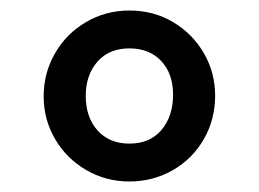

<svg xmlns="http://www.w3.org/2000/svg" viewBox="-20 -714 492 365"><path d="M63 -531Q63 -575 84.5 -612.5Q106 -650 143.5 -672Q181 -694 226 -694Q272 -694 309 -672Q346 -650 367.5 -613Q389 -576 389 -532Q389 -487 367.5 -449.5Q346 -412 308.5 -390.5Q271 -369 226 -369Q181 -369 143.5 -391Q106 -413 84.5 -450Q63 -487 63 -531ZM309 -534Q309 -574 286.5 -598Q264 -622 226 -622Q187 -622 165 -596.5Q143 -571 143 -532Q143 -491 165.5 -466Q188 -441 226 -441Q265 -441 287 -467Q309 -493 309 -534Z"/></svg>

Font: Bellota Text
Style: Bold
Weight: 700
Designer: Kemie Guaida
Foundry: Kemie Guaida
Version: Version 4.001